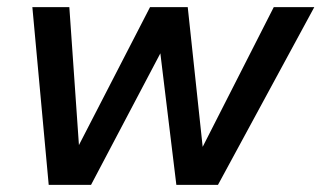

<svg xmlns="http://www.w3.org/2000/svg" viewBox="-20 -520 904 540"><path d="M117 0 71 -500H175L202 -112L402 -500H508L550 -107L750 -500H864L593 0H476L431 -370L236 0Z"/></svg>

Font: Work Sans Medium
Style: Italic
Weight: 500
Italic angle: -13°
Designer: Wei Huang
Foundry: Wei Huang
Version: Version 2.012; ttfautohint (v1.8.3)